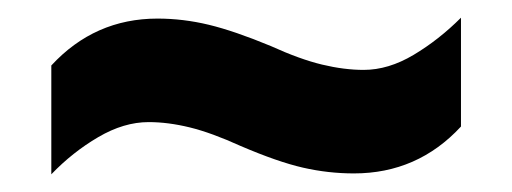

<svg xmlns="http://www.w3.org/2000/svg" viewBox="-20 -434 579 217"><path d="M252 -269Q219 -284 194.5 -290Q170 -296 148 -296Q120 -296 91 -279Q62 -262 38 -237V-360Q87 -413 158 -413Q187 -413 216 -406Q245 -399 286 -382Q319 -367 344 -361Q369 -355 391 -355Q419 -355 447.5 -372Q476 -389 501 -414V-291Q452 -238 380 -238Q351 -238 322.5 -244.5Q294 -251 252 -269Z"/></svg>

Font: Noto Sans Telugu SemiCondensed ExtraBold
Style: Regular
Weight: 800
Width: 4
Designer: Jelle Bosma - Monotype Design Team
Foundry: Monotype Imaging Inc.
Version: Version 2.005; ttfautohint (v1.8.4.7-5d5b)